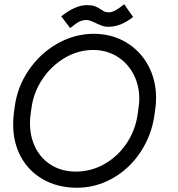

<svg xmlns="http://www.w3.org/2000/svg" viewBox="-20 -861 835 903"><path d="M42 -275Q42 -301 45 -328L49 -357Q61 -452 115 -531Q169 -610 250 -656Q331 -702 421 -702Q505 -702 572 -662.5Q639 -623 676.5 -554Q714 -485 714 -401Q714 -377 711 -353L707 -324Q694 -226 641 -146Q588 -66 508 -21.5Q428 23 338 22Q250 21 182.5 -17.5Q115 -56 78.5 -123Q42 -190 42 -275ZM628 -328 632 -357Q635 -377 635 -397Q635 -461 607 -513.5Q579 -566 529.5 -596Q480 -626 418 -626Q348 -626 285 -589Q222 -552 180 -489.5Q138 -427 128 -353L124 -324Q121 -303 121 -282Q121 -216 148 -164Q175 -112 224 -83Q273 -54 337 -54Q409 -54 472 -90Q535 -126 576.5 -188.5Q618 -251 628 -328ZM389 -837Q412 -837 425.5 -832Q439 -827 454 -817Q466 -809 473 -806Q480 -803 491 -803Q507 -803 523.5 -812.5Q540 -822 564 -841L606 -781Q575 -757 546.5 -746Q518 -735 488 -735Q473 -735 459.5 -740Q446 -745 427 -754Q401 -767 388 -767Q369 -767 353.5 -759.5Q338 -752 310 -729L268 -784Q334 -837 389 -837Z"/></svg>

Font: Bellota Text
Style: Bold Italic
Weight: 700
Italic angle: -7.5°
Designer: Kemie Guaida
Foundry: Kemie Guaida
Version: Version 4.001